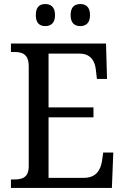

<svg xmlns="http://www.w3.org/2000/svg" viewBox="-20 -929 618 949"><path d="M377 -800C403 -800 425 -814 425 -854C425 -896 403 -909 377 -909C350 -909 329 -896 329 -854C329 -814 350 -800 377 -800ZM204 -800C230 -800 252 -814 252 -854C252 -896 230 -909 204 -909C177 -909 157 -896 157 -854C157 -814 177 -800 204 -800ZM34 0H533L540 -175H490L484 -132C477 -88 454 -50 395 -50H220V-349H442V-398H220V-664H373C429 -664 450 -626 454 -582L459 -539H509L504 -714H34V-672H49C89 -672 122 -663 122 -601V-108C122 -51 90 -42 49 -42H34Z"/></svg>

Font: Noto Serif Bengali SemiCondensed
Style: Regular
Weight: 400
Width: 4
Designer: Juan Bruce, Universal Thirst, Indian Type Foundry and the Monotype Design Team.
Foundry: Monotype Imaging Inc.
Version: Version 2.003